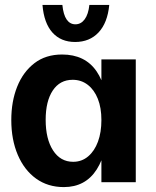

<svg xmlns="http://www.w3.org/2000/svg" viewBox="-20 -742 636 782"><path d="M240 20Q175 20 127 -14.5Q79 -49 52.5 -111Q26 -173 26 -253Q26 -329 50 -389Q74 -449 120 -484.5Q166 -520 233 -520Q326 -520 373 -452Q420 -384 420 -253Q420 -124 374 -52Q328 20 240 20ZM278 -83Q313 -83 339 -105Q365 -127 379 -165Q393 -203 393 -253Q393 -303 378.5 -339.5Q364 -376 337.5 -396.5Q311 -417 276 -417Q224 -417 195 -373.5Q166 -330 166 -254Q166 -176 196 -129.5Q226 -83 278 -83ZM393 0V-500H533V0ZM234 -722Q238 -682 251.5 -662.5Q265 -643 287 -643Q310 -643 325 -663.5Q340 -684 344 -722H425Q418 -649 381.5 -610Q345 -571 286 -571Q228 -571 193.5 -609.5Q159 -648 153 -722Z"/></svg>

Font: Moderustic SemiBold
Style: Regular
Weight: 600
Designer: Tural Alisoy
Foundry: TAFT Foundry
Version: Version 2.120